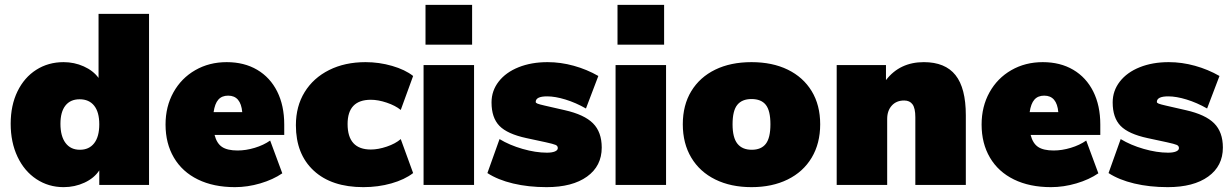

<svg xmlns="http://www.w3.org/2000/svg" viewBox="-20 -762 5071 791"><path d="M594 -705V0H389V-60Q368 -28 328 -9.5Q288 9 242 9Q180 9 130 -24Q80 -57 52 -116.5Q24 -176 24 -252Q24 -328 52 -385.5Q80 -443 129.5 -474.5Q179 -506 242 -506Q286 -506 325 -488.5Q364 -471 386 -441V-705ZM389 -250Q389 -300 368 -326.5Q347 -353 308 -353Q270 -353 249.5 -327Q229 -301 229 -252Q229 -201 250 -173Q271 -145 309 -145Q347 -145 368 -172Q389 -199 389 -250Z M1151 -206H864Q873 -171 895 -156.5Q917 -142 959 -142Q993 -142 1029.5 -153Q1066 -164 1093 -183L1143 -48Q1105 -22 1052.5 -6.5Q1000 9 948 9Q860 9 795.5 -22.5Q731 -54 696.5 -112.5Q662 -171 662 -249Q662 -323 694.5 -381.5Q727 -440 784.5 -473Q842 -506 914 -506Q986 -506 1039.5 -474.5Q1093 -443 1122 -385Q1151 -327 1151 -249ZM860 -300H978Q972 -368 920 -368Q894 -368 879.5 -351.5Q865 -335 860 -300Z M1199 -246Q1199 -324 1235 -382.5Q1271 -441 1336 -473.5Q1401 -506 1486 -506Q1542 -506 1595.5 -490.5Q1649 -475 1682 -449L1631 -309Q1609 -327 1573.5 -339Q1538 -351 1508 -351Q1412 -351 1412 -251Q1412 -146 1508 -146Q1538 -146 1573.5 -158Q1609 -170 1631 -189L1682 -49Q1647 -22 1592.5 -6.5Q1538 9 1477 9Q1346 9 1272.5 -59Q1199 -127 1199 -246Z M1725 -494H1933V0H1725ZM1925 -742V-578H1733V-742Z M1988 -49 2038 -189Q2079 -164 2133 -148.5Q2187 -133 2233 -133Q2254 -133 2266 -138Q2278 -143 2278 -152Q2278 -161 2269 -165Q2260 -169 2228 -176L2149 -193Q2070 -210 2037.5 -243.5Q2005 -277 2005 -340Q2005 -388 2034.5 -426Q2064 -464 2116.5 -485Q2169 -506 2236 -506Q2290 -506 2344 -491Q2398 -476 2445 -449L2394 -315Q2352 -339 2309.5 -352Q2267 -365 2234 -365Q2187 -365 2187 -342Q2187 -338 2194.5 -335Q2202 -332 2224 -327L2307 -308Q2387 -290 2423 -254Q2459 -218 2459 -154Q2459 -78 2398.5 -34.5Q2338 9 2232 9Q2157 9 2094 -6Q2031 -21 1988 -49Z M2516 -494H2724V0H2516ZM2716 -742V-578H2524V-742Z M2793 -250Q2793 -329 2828 -386.5Q2863 -444 2926.5 -475Q2990 -506 3076 -506Q3162 -506 3225.5 -475Q3289 -444 3324 -386.5Q3359 -329 3359 -250Q3359 -171 3324 -112.5Q3289 -54 3225 -22.5Q3161 9 3076 9Q2991 9 2927 -22.5Q2863 -54 2828 -112.5Q2793 -171 2793 -250ZM3154 -250Q3154 -306 3135 -330Q3116 -354 3076 -354Q3037 -354 3017.5 -330Q2998 -306 2998 -250Q2998 -195 3018 -170Q3038 -145 3077 -145Q3116 -145 3135 -169.5Q3154 -194 3154 -250Z M3959 -287V0H3751V-279Q3751 -316 3739.5 -332Q3728 -348 3705 -348Q3673 -348 3654 -327Q3635 -306 3635 -272V0H3427V-494H3630V-432Q3687 -506 3786 -506Q3874 -506 3916.5 -452.5Q3959 -399 3959 -287Z M4513 -206H4226Q4235 -171 4257 -156.5Q4279 -142 4321 -142Q4355 -142 4391.5 -153Q4428 -164 4455 -183L4505 -48Q4467 -22 4414.5 -6.5Q4362 9 4310 9Q4222 9 4157.5 -22.5Q4093 -54 4058.5 -112.5Q4024 -171 4024 -249Q4024 -323 4056.5 -381.5Q4089 -440 4146.5 -473Q4204 -506 4276 -506Q4348 -506 4401.5 -474.5Q4455 -443 4484 -385Q4513 -327 4513 -249ZM4222 -300H4340Q4334 -368 4282 -368Q4256 -368 4241.5 -351.5Q4227 -335 4222 -300Z M4547 -49 4597 -189Q4638 -164 4692 -148.5Q4746 -133 4792 -133Q4813 -133 4825 -138Q4837 -143 4837 -152Q4837 -161 4828 -165Q4819 -169 4787 -176L4708 -193Q4629 -210 4596.5 -243.5Q4564 -277 4564 -340Q4564 -388 4593.5 -426Q4623 -464 4675.5 -485Q4728 -506 4795 -506Q4849 -506 4903 -491Q4957 -476 5004 -449L4953 -315Q4911 -339 4868.5 -352Q4826 -365 4793 -365Q4746 -365 4746 -342Q4746 -338 4753.5 -335Q4761 -332 4783 -327L4866 -308Q4946 -290 4982 -254Q5018 -218 5018 -154Q5018 -78 4957.5 -34.5Q4897 9 4791 9Q4716 9 4653 -6Q4590 -21 4547 -49Z"/></svg>

Font: Nunito Sans Heavy
Style: Regular
Weight: 400
Designer: Vernon Adams
Foundry: Vernon Adams
Version: Version 2.500